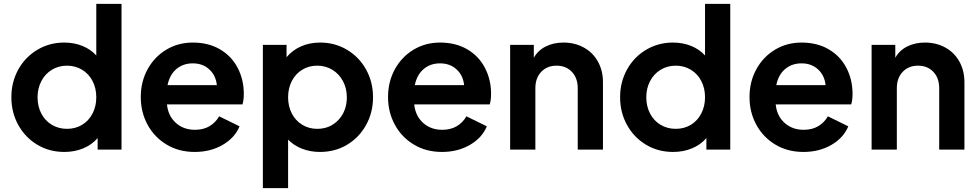

<svg xmlns="http://www.w3.org/2000/svg" viewBox="-20 -777 5078 997"><path d="M39 -272Q39 -351 75 -416Q111 -481 174 -518.5Q237 -556 313 -556Q365 -556 408 -538.5Q451 -521 480 -489V-757H611V0H487V-60Q457 -25 412 -6.5Q367 12 314 12Q236 12 173.5 -25.5Q111 -63 75 -128Q39 -193 39 -272ZM328 -108Q372 -108 406.5 -129Q441 -150 460.5 -187.5Q480 -225 480 -272Q480 -319 460.5 -356.5Q441 -394 406 -415Q371 -436 328 -436Q284 -436 249 -414.5Q214 -393 194.5 -355.5Q175 -318 175 -272Q175 -225 194.5 -187.5Q214 -150 249 -129Q284 -108 328 -108Z M711 -273Q711 -353 746.5 -417.5Q782 -482 843.5 -519Q905 -556 981 -556Q1063 -556 1123 -520.5Q1183 -485 1214.5 -424Q1246 -363 1246 -290Q1246 -256 1239 -235H847Q853 -175 893 -139Q933 -103 992 -103Q1036 -103 1067.5 -121.5Q1099 -140 1118 -173L1224 -121Q1199 -61 1136 -24.5Q1073 12 991 12Q909 12 845.5 -26Q782 -64 746.5 -129Q711 -194 711 -273ZM1106 -335Q1101 -385 1067 -416.5Q1033 -448 981 -448Q931 -448 896 -418.5Q861 -389 850 -335Z M1345 -544H1468V-480Q1498 -516 1542.5 -536Q1587 -556 1643 -556Q1719 -556 1782 -518.5Q1845 -481 1881 -416Q1917 -351 1917 -272Q1917 -193 1881 -128Q1845 -63 1782.5 -25.5Q1720 12 1642 12Q1592 12 1549 -4.5Q1506 -21 1476 -52V200H1345ZM1627 -108Q1694 -108 1737.5 -154.5Q1781 -201 1781 -272Q1781 -318 1761 -355.5Q1741 -393 1706 -414.5Q1671 -436 1627 -436Q1584 -436 1549.5 -415Q1515 -394 1495.5 -356.5Q1476 -319 1476 -272Q1476 -225 1495.5 -187.5Q1515 -150 1549.5 -129Q1584 -108 1627 -108Z M1995 -273Q1995 -353 2030.5 -417.5Q2066 -482 2127.5 -519Q2189 -556 2265 -556Q2347 -556 2407 -520.5Q2467 -485 2498.5 -424Q2530 -363 2530 -290Q2530 -256 2523 -235H2131Q2137 -175 2177 -139Q2217 -103 2276 -103Q2320 -103 2351.5 -121.5Q2383 -140 2402 -173L2508 -121Q2483 -61 2420 -24.5Q2357 12 2275 12Q2193 12 2129.5 -26Q2066 -64 2030.5 -129Q1995 -194 1995 -273ZM2390 -335Q2385 -385 2351 -416.5Q2317 -448 2265 -448Q2215 -448 2180 -418.5Q2145 -389 2134 -335Z M2629 -544H2752V-477Q2773 -515 2813.5 -535.5Q2854 -556 2906 -556Q2965 -556 3012 -530Q3059 -504 3085 -457Q3111 -410 3111 -350V0H2980V-319Q2980 -372 2949.5 -404Q2919 -436 2870 -436Q2821 -436 2790.5 -404Q2760 -372 2760 -319V0H2629Z M3200 -272Q3200 -351 3236 -416Q3272 -481 3335 -518.5Q3398 -556 3474 -556Q3526 -556 3569 -538.5Q3612 -521 3641 -489V-757H3772V0H3648V-60Q3618 -25 3573 -6.5Q3528 12 3475 12Q3397 12 3334.5 -25.5Q3272 -63 3236 -128Q3200 -193 3200 -272ZM3489 -108Q3533 -108 3567.5 -129Q3602 -150 3621.5 -187.5Q3641 -225 3641 -272Q3641 -319 3621.5 -356.5Q3602 -394 3567 -415Q3532 -436 3489 -436Q3445 -436 3410 -414.5Q3375 -393 3355.5 -355.5Q3336 -318 3336 -272Q3336 -225 3355.5 -187.5Q3375 -150 3410 -129Q3445 -108 3489 -108Z M3872 -273Q3872 -353 3907.5 -417.5Q3943 -482 4004.5 -519Q4066 -556 4142 -556Q4224 -556 4284 -520.5Q4344 -485 4375.5 -424Q4407 -363 4407 -290Q4407 -256 4400 -235H4008Q4014 -175 4054 -139Q4094 -103 4153 -103Q4197 -103 4228.5 -121.5Q4260 -140 4279 -173L4385 -121Q4360 -61 4297 -24.5Q4234 12 4152 12Q4070 12 4006.5 -26Q3943 -64 3907.5 -129Q3872 -194 3872 -273ZM4267 -335Q4262 -385 4228 -416.5Q4194 -448 4142 -448Q4092 -448 4057 -418.5Q4022 -389 4011 -335Z M4506 -544H4629V-477Q4650 -515 4690.5 -535.5Q4731 -556 4783 -556Q4842 -556 4889 -530Q4936 -504 4962 -457Q4988 -410 4988 -350V0H4857V-319Q4857 -372 4826.5 -404Q4796 -436 4747 -436Q4698 -436 4667.5 -404Q4637 -372 4637 -319V0H4506Z"/></svg>

Font: Eudoxus Sans
Style: Bold
Weight: 700
Designer: Stijn de Vries
Foundry: tokotype
Version: Version 2.005